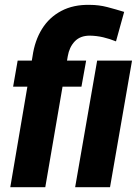

<svg xmlns="http://www.w3.org/2000/svg" viewBox="-20 -781 582 801"><path d="M168.9 0H22.9L115.7 -545.9Q125 -611.8 155.3 -660.4Q185.5 -709 236.1 -735.6Q286.6 -762.2 354.5 -760.7Q392.1 -760.7 427.5 -751.5Q462.9 -742.2 498 -731.4L463.9 -608.4Q437.5 -619.1 410.4 -625.5Q383.3 -631.8 354.5 -632.3Q314.5 -632.3 291.7 -608.2Q269 -584 262.7 -546.4ZM339.4 -528.3 319.8 -419.4H34.7L53.7 -528.3ZM530.8 -528.3 439 0H293.5L385.3 -528.3Z"/></svg>

Font: Roboto Condensed ExtraBold
Style: Italic
Weight: 800
Italic angle: -12°
Designer: Christian Robertson
Foundry: Google
Version: Version 3.008; 2023